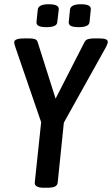

<svg xmlns="http://www.w3.org/2000/svg" viewBox="-20 -883 528 905"><path d="M187 2Q141 2 144 -24L174 -307L52 -662Q50 -669 48.5 -674Q47 -679 47 -684Q47 -702 95 -702H117Q134 -702 144.5 -698.5Q155 -695 158 -683L242 -418L377 -682Q383 -695 394.5 -698.5Q406 -702 425 -702H446Q469 -702 478.5 -698Q488 -694 488 -686Q488 -681 485.5 -674.5Q483 -668 480 -662L281 -305L252 -23Q251 -10 239.5 -4Q228 2 203 2ZM351 -755Q325 -755 314 -761Q303 -767 304 -779L310 -838Q313 -863 362 -863Q411 -863 408 -838L402 -779Q400 -755 351 -755ZM199 -755Q173 -755 162 -761Q151 -767 152 -779L158 -838Q161 -863 210 -863Q260 -863 257 -838L250 -779Q249 -755 199 -755Z"/></svg>

Font: Asap Condensed Condensed Medium
Style: Italic
Weight: 500
Width: 3
Italic angle: -6°
Designer: Pablo Cosgaya
Foundry: Omnibus-Type
Version: Version 3.001; ttfautohint (v1.8.4.7-5d5b)